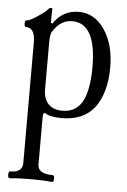

<svg xmlns="http://www.w3.org/2000/svg" viewBox="-52 -469 514 780"><g transform="rotate(5 205.5 -79.0)"><path d="M17 273Q10 273 10 259Q10 245 17 245Q67 245 67 207V-284Q67 -345 30 -345Q23 -345 23 -358.5Q23 -372 30 -372Q41 -372 69.5 -390.5Q98 -409 109 -420Q117 -431 125 -431Q130 -431 130 -425Q129 -407 129 -370L136 -369Q173 -425 239 -425Q303 -425 344 -364.5Q385 -304 385 -211Q385 -108 340 -47Q295 11 206 11Q156 11 137 -4Q129 -4 129 13V207Q129 245 190 245Q197 245 197 259Q197 273 190 273Q154 269 103 269Q54 269 17 273ZM207 -19Q267 -19 293 -76Q313 -125 313 -206Q313 -385 215 -385Q168 -385 137 -336Q129 -326 129 -290V-100Q129 -61 149 -40Q169 -19 207 -19Z"/></g></svg>

Font: Junicode Cond Light
Style: Regular
Weight: 300
Width: 3
Designer: Peter S. Baker
Version: Version 2.201